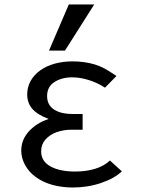

<svg xmlns="http://www.w3.org/2000/svg" viewBox="-20 -827 640 854"><path d="M140 -39Q108.5 -61.5 91.5 -93Q74.5 -124.5 74.5 -157Q74.5 -205.5 108.5 -242.8Q142.5 -280 196.5 -298Q146.5 -316.5 123.8 -342.8Q101 -369 101 -407Q101 -439 116 -466.5Q131 -494 159 -514Q187 -534 223.8 -544Q260.5 -554 302.5 -554Q355.5 -554 401 -540.5Q424 -533.5 444.5 -522.5Q465 -511.5 498 -489L447 -437Q414.5 -458.5 375.5 -470.8Q336.5 -483 301 -483Q254.5 -483 222 -462Q189.5 -441 189.5 -399.5Q189.5 -360.5 219.8 -340.2Q250 -320 303 -320H347.5V-250H297Q262.5 -250 231.8 -239Q201 -228 182 -206.2Q163 -184.5 163 -154Q163 -109.5 204.5 -86.8Q246 -64 314.5 -64Q362 -64 401.8 -75.8Q441.5 -87.5 469 -113L522 -65Q490 -34 430.5 -13.5Q371 7 303.5 7Q257 7 214.8 -4.2Q172.5 -15.5 140 -39ZM198 -602 286 -807H399L269 -602Z"/></svg>

Font: JuliaMono
Style: Regular
Weight: 400
Monospace: yes
Designer: cormullion
Foundry: corm
Version: Version 0.055; ttfautohint (v1.8.4)